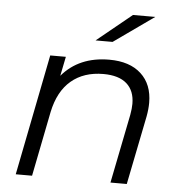

<svg xmlns="http://www.w3.org/2000/svg" viewBox="-52 -782 782 832"><g transform="rotate(5 338.5 -366.0)"><path d="M596 -359Q596 -331 590 -299L530 0H459L519 -300Q524 -328 524 -348Q524 -405 489.5 -435.5Q455 -466 388 -466Q303 -466 248 -419.5Q193 -373 174 -282L118 0H47L151 -526H219L202 -442Q277 -530 408 -530Q497 -530 546.5 -484.5Q596 -439 596 -359ZM493 -732H590L415 -608H341Z"/></g></svg>

Font: Montserrat Alternates
Style: Italic
Weight: 400
Italic angle: -11.3°
Designer: Julieta Ulanovsky
Foundry: Julieta Ulanovsky
Version: Version 7.200